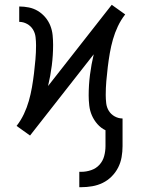

<svg xmlns="http://www.w3.org/2000/svg" viewBox="-20 -557 590 799"><path d="M310 222V158H318Q339 158 359.5 151Q380 144 394 128.5Q408 113 413.5 92.5Q419 72 419 51V-15Q400 -24 385.5 -40.5Q371 -57 362.5 -76.5Q354 -96 351.5 -117.5Q349 -139 349 -160Q349 -203 354.5 -246Q360 -289 370 -331L105 7L49 -33Q67 -56 79.5 -82.5Q92 -109 100 -137Q108 -165 113 -194Q118 -223 121.5 -252Q125 -281 127.5 -310Q130 -339 130 -368Q130 -385 128 -402.5Q126 -420 117 -434.5Q108 -449 92.5 -457.5Q77 -466 60 -466V-530Q80 -530 100 -526Q120 -522 137.5 -511.5Q155 -501 168.5 -485Q182 -469 189.5 -450Q197 -431 199 -410.5Q201 -390 201 -370Q201 -327 195.5 -284Q190 -241 180 -199L445 -537L501 -497Q483 -474 470.5 -447.5Q458 -421 450 -393Q442 -365 437 -336Q432 -307 428.5 -278Q425 -249 422.5 -220Q420 -191 420 -162Q420 -145 422 -127.5Q424 -110 433 -95.5Q442 -81 457.5 -72.5Q473 -64 490 -64V51Q490 74 486 97Q482 120 471.5 140.5Q461 161 444.5 177.5Q428 194 407.5 204Q387 214 364 218Q341 222 318 222Z"/></svg>

Font: Lode Term
Style: Regular
Weight: 400
Monospace: yes
Designer: Belleve Invis
Foundry: Belleve Invis
Version: Version 29.2.0